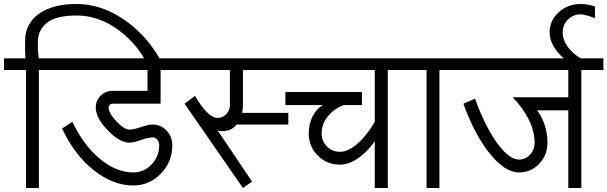

<svg xmlns="http://www.w3.org/2000/svg" viewBox="-33 -943 3046 963"><path d="M-12.7 -591.8V-650.4H95.7Q93.8 -651.4 92.8 -685.5Q92.8 -709 92.8 -738.3Q92.8 -825.2 164.1 -875Q235.4 -923.8 351.6 -922.9Q473.6 -922.9 585.9 -846.7Q698.2 -770.5 767.6 -649.4H690.4Q635.7 -743.2 544.4 -804.2Q453.1 -865.2 351.6 -865.2Q252 -865.2 207 -832Q159.2 -796.9 157.2 -738.3Q156.2 -698.2 157.2 -685.5Q162.1 -661.1 160.2 -650.4H273.4V-591.8H162.1V0H97.7V-591.8Z M635.7 -12.7Q533.2 -12.7 436 -90.3Q338.9 -168 278.3 -298.8L330.1 -332Q384.8 -215.8 467.3 -147Q549.8 -78.1 635.7 -78.1Q688.5 -78.1 727.1 -118.2Q765.6 -158.2 765.6 -214.8Q765.6 -230.5 755.9 -242.2Q746.1 -253.9 733.4 -253.9Q711.9 -253.9 674.3 -240.7Q636.7 -227.5 616.2 -227.5Q566.4 -227.5 506.8 -290Q447.3 -352.5 447.3 -403.3Q447.3 -438.5 471.7 -462.9Q496.1 -487.3 531.2 -487.3H707V-591.8H247.1V-650.4H888.7V-591.8H772.5V-422.9H531.2Q523.4 -422.9 517.6 -417Q511.7 -411.1 511.7 -403.3Q511.7 -376 550.8 -334.5Q589.8 -293 616.2 -293Q636.7 -293 674.3 -305.7Q711.9 -318.4 733.4 -318.4Q773.4 -318.4 802.2 -288.1Q831.1 -257.8 831.1 -214.8Q831.1 -130.9 773.4 -71.8Q715.8 -12.7 635.7 -12.7Z M863.3 -591.8V-650.4H1400.4V-591.8H1185.5V-423.8Q1185.5 -398.4 1181.6 -377H1413.1V-318.4H1154.3Q1134.8 -294.9 1111.3 -289.1Q1065.4 -279.3 1055.7 -293L1231.4 -32.2L1185.5 0L892.6 -422.9L945.3 -461.9Q974.6 -411.1 1003.9 -381.3Q1033.2 -351.6 1058.1 -351.6Q1083 -351.6 1101.6 -370.1Q1120.1 -388.7 1120.1 -416V-591.8Z M1374 -591.8V-650.4H2022.5V-591.8H1912.1V0H1846.7V-234.4Q1807.6 -179.7 1761.7 -148.4Q1715.8 -117.2 1671.9 -117.2Q1606.4 -117.2 1561 -162.6Q1515.6 -208 1515.6 -273.4Q1515.6 -320.3 1534.2 -358.4Q1552.7 -396.5 1586.9 -416H1398.4V-481.4H1782.2V-416H1691.4Q1641.6 -397.5 1610.8 -358.9Q1580.1 -320.3 1580.1 -273.4Q1580.1 -235.4 1606.9 -208.5Q1633.8 -181.6 1671.9 -181.6Q1712.9 -181.6 1759.8 -222.2Q1806.6 -262.7 1846.7 -332V-591.8Z M1996.1 -591.8V-650.4H2282.2V-591.8H2170.9V0H2106.4V-591.8Z M2570.3 -78.1Q2500 -78.1 2423.8 -172.4Q2347.7 -266.6 2291 -422.9L2349.6 -448.2Q2399.4 -309.6 2460 -226.1Q2520.5 -142.6 2570.3 -142.6Q2602.5 -142.6 2625.5 -167.5Q2648.4 -192.4 2648.4 -227.5Q2648.4 -283.2 2619.6 -342.3Q2590.8 -401.4 2538.1 -455.1H2817.4V-591.8H2255.9V-650.4H2993.2V-591.8H2882.8V0H2817.4V-389.6H2661.1Q2687.5 -353.5 2700.2 -312Q2712.9 -270.5 2712.9 -227.5Q2712.9 -165 2671.4 -121.6Q2629.9 -78.1 2570.3 -78.1Z M2794.9 -650.4Q2761.7 -678.7 2742.7 -712.4Q2723.6 -746.1 2723.6 -780.3Q2723.6 -839.8 2769 -881.3Q2814.5 -922.9 2879.9 -922.9Q2897.5 -922.9 2915 -919.9Q2932.6 -917 2951.2 -910.2V-851.6Q2923.8 -862.3 2906.2 -866.7Q2888.7 -871.1 2879.9 -871.1Q2841.8 -871.1 2815.4 -844.7Q2789.1 -818.4 2789.1 -780.3Q2789.1 -744.1 2813.5 -709.5Q2837.9 -674.8 2879.9 -650.4Z"/></svg>

Font: Lohit Marathi
Style: Regular
Weight: 400
Version: 2.94.2